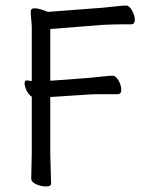

<svg xmlns="http://www.w3.org/2000/svg" viewBox="-20 -505 516 695"><path d="M165 159Q165 170 147 170Q129 170 111 162Q93 154 93 141L95 52V-155Q85 -161 77 -176Q69 -192 69 -203Q69 -214 77 -214H79Q87 -212 95 -212V-410L91 -461Q91 -475 104 -475Q117 -475 134.5 -469Q152 -463 153 -462L351 -477Q374 -479 399.5 -482Q425 -485 436.5 -485Q448 -485 458 -467Q468 -449 468 -433Q468 -417 455 -417H432Q390 -417 352 -415L162 -400V-213H166L302 -223Q325 -225 350.5 -228Q376 -231 387.5 -231Q399 -231 409 -213.5Q419 -196 419 -180Q419 -164 406 -164H343Q317 -164 303 -163L166 -154H162V53Z"/></svg>

Font: LXGW WenKai TC
Style: Regular
Weight: 400
Designer: LXGW / Fontworks Inc.
Foundry: LXGW / Fontworks Inc.
Version: Version 1.330